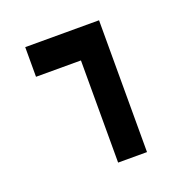

<svg xmlns="http://www.w3.org/2000/svg" viewBox="-108 -694 802 802"><g transform="rotate(-20 293.0 -293.0)"><path d="M284.7 0V-454.1H85V-585.9H413.1V0Z"/></g></svg>

Font: Cascadia Code PL
Style: Bold
Weight: 700
Monospace: yes
Designer: Aaron Bell
Foundry: Saja Typeworks
Version: Version 2404.023; ttfautohint (v1.8.4)